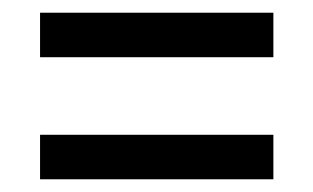

<svg xmlns="http://www.w3.org/2000/svg" viewBox="-20 -473 493 302"><path d="M43 -453H410V-383H43ZM43 -261H410V-191H43Z"/></svg>

Font: Noto Sans Gurmukhi Condensed
Style: Regular
Weight: 400
Width: 3
Designer: Jelle Bosma - Monotype Design Team
Foundry: Monotype Imaging Inc.
Version: Version 2.004; ttfautohint (v1.8.4.7-5d5b)